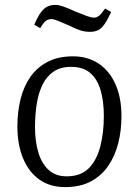

<svg xmlns="http://www.w3.org/2000/svg" viewBox="-20 -750 567 784"><path d="M246 14Q184 14 140.5 -17Q97 -48 74 -104Q51 -160 51 -235Q51 -292 63.5 -343.5Q76 -395 103 -434.5Q130 -474 173.5 -497Q217 -520 278 -520Q338 -520 382.5 -490.5Q427 -461 451.5 -406Q476 -351 476 -275Q476 -218 463 -166Q450 -114 422.5 -73.5Q395 -33 351.5 -9.5Q308 14 246 14ZM252 -30Q311 -30 343.5 -64Q376 -98 390 -154Q404 -210 404 -276Q404 -336 391 -381Q378 -426 349 -451.5Q320 -477 270 -477Q227 -477 198.5 -457.5Q170 -438 153.5 -404Q137 -370 130 -325.5Q123 -281 123 -231Q123 -170 137.5 -124.5Q152 -79 180.5 -54.5Q209 -30 252 -30ZM348 -620Q327 -620 309.5 -625.5Q292 -631 264 -645Q230 -660 214.5 -666Q199 -672 191 -672Q177 -672 167.5 -665Q158 -658 144 -635L120 -649Q134 -682 147 -699.5Q160 -717 174 -723.5Q188 -730 206 -730Q219 -730 235.5 -724.5Q252 -719 288 -703Q315 -692 333.5 -685Q352 -678 363 -678Q375 -678 384.5 -685.5Q394 -693 409 -715L434 -701Q419 -669 406.5 -651Q394 -633 380 -626.5Q366 -620 348 -620Z"/></svg>

Font: Literata 24pt Light
Style: Italic
Weight: 300
Italic angle: -2°
Designer: Latin by Veronika Burian and Jose Scaglione. Greek by Irene Vlachou. Cyrillic by Vera Evstafieva
Foundry: TypeTogether
Version: Version 3.103;gftools[0.9.29]